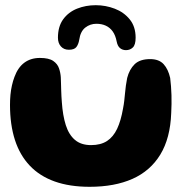

<svg xmlns="http://www.w3.org/2000/svg" viewBox="-20 -684 730 739"><path d="M325 35Q248 35 190.5 14.5Q133 -6 94.8 -46.2Q56.5 -86.5 37.5 -145.2Q18.5 -204 18.5 -280Q18.5 -300 20.2 -319Q22 -338 26 -355.5Q30 -373 35.5 -387.5Q49 -424.5 73.8 -442.8Q98.5 -461 133.5 -461Q168 -461 184.8 -449.5Q201.5 -438 207.2 -420.8Q213 -403.5 214 -386.5Q214.5 -375.5 214.8 -363Q215 -350.5 215.5 -337.8Q216 -325 216.5 -313Q217 -301 218 -291Q221.5 -239.5 233.2 -202.5Q245 -165.5 268.5 -145.5Q292 -125.5 330.5 -125.5Q367.5 -125.5 391.8 -141.2Q416 -157 430.8 -188.2Q445.5 -219.5 453.5 -266Q456.5 -281 458.2 -295.8Q460 -310.5 461.2 -325Q462.5 -339.5 464.5 -354.5Q466.5 -369.5 469.5 -384Q478 -417 498.2 -436.8Q518.5 -456.5 558 -456.5Q592 -456.5 609.8 -437Q627.5 -417.5 635 -384Q637 -368.5 638.2 -351.8Q639.5 -335 640 -318Q640.5 -301 640.2 -283.5Q640 -266 639 -249Q635.5 -152 597 -89Q558.5 -26 489.8 4.5Q421 35 325 35ZM245 -492.5Q226 -492.5 214.5 -505.2Q203 -518 203 -539Q203 -582 223.2 -609.8Q243.5 -637.5 276.8 -650.8Q310 -664 348.5 -664Q386.5 -664 421.8 -650.5Q457 -637 479.5 -609.2Q502 -581.5 502 -539Q502 -511.5 491.2 -501.2Q480.5 -491 465 -491Q451.5 -491 442 -498.8Q432.5 -506.5 429 -524.5Q424.5 -548 413.8 -563Q403 -578 387.2 -585.2Q371.5 -592.5 351 -592.5Q327 -592.5 308.2 -577.8Q289.5 -563 285 -531Q282 -513.5 274 -503Q266 -492.5 245 -492.5Z"/></svg>

Font: Gluten Thin SemiBold
Style: Regular
Weight: 600
Version: Version 1.300